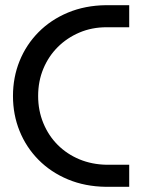

<svg xmlns="http://www.w3.org/2000/svg" viewBox="-20 -720 554 740"><path d="M388 0Q308 -1 242 -28.5Q176 -56 128.5 -104Q81 -152 55.5 -215Q30 -278 30 -350Q30 -422 55.5 -485Q81 -548 128.5 -596Q176 -644 242 -671.5Q308 -699 388 -700H478V-615H391Q334 -615 286 -594.5Q238 -574 202.5 -538.5Q167 -503 147 -455Q127 -407 127 -350Q127 -294 147 -245.5Q167 -197 202.5 -161.5Q238 -126 286 -106Q334 -86 391 -85H478V0Z"/></svg>

Font: MuseoModerno SemiBold
Style: Regular
Weight: 400
Version: Version 1.001